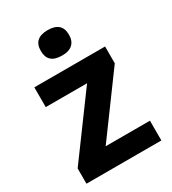

<svg xmlns="http://www.w3.org/2000/svg" viewBox="-185 -858 857 957"><g transform="rotate(-30 244.0 -380.0)"><path d="M458 0H26.9V-87.9L279.8 -432.1H42V-545.9H449.2V-449.2L203.1 -113.8H458ZM241.7 -613.8Q160.6 -613.3 160.6 -686.5Q160.6 -759.8 241.7 -759.8Q322.8 -759.8 322.8 -687Q323.2 -652.3 302.7 -632.8Q282.2 -613.3 241.7 -613.8Z"/></g></svg>

Font: OpenSans-Bold
Style: Bold
Weight: 700
Foundry: Ascender Corporation
Version: Version 1.10